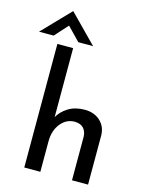

<svg xmlns="http://www.w3.org/2000/svg" viewBox="-191 -1080 894 1166"><g transform="rotate(15 256.0 -497.0)"><path d="M79 0V-777H178V-323L176 -340Q198 -381 241 -407.5Q284 -434 344 -434Q403 -434 441 -399.5Q479 -365 480 -309V0H379V-274Q378 -306 360 -326.5Q342 -347 304 -348Q251 -348 215.5 -303.5Q180 -259 180 -191V0ZM199 -820 108 -914 136 -922 44 -820H-48L120 -994H121L292 -820Z"/></g></svg>

Font: Reem Kufi Fun
Style: Regular
Weight: 400
Designer: Khaled Hosny
Version: Version 1.005